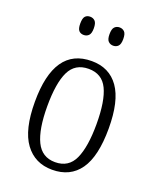

<svg xmlns="http://www.w3.org/2000/svg" viewBox="-140 -825 754 919"><g transform="rotate(20 237.0 -365.5)"><path d="M237 10Q149 10 99 -58Q49 -126 49 -268Q49 -544 239 -544Q329 -544 377 -476Q425 -408 425 -268Q425 -126 377 -58Q329 10 237 10ZM238 -29Q307 -29 335 -90.5Q363 -152 363 -268Q363 -386 334.5 -445Q306 -504 238 -504Q169 -504 140.5 -445Q112 -386 112 -268Q112 -151 141.5 -90Q171 -29 238 -29ZM309 -648Q294 -648 284 -658Q274 -668 274 -694Q274 -721 284 -731Q294 -741 309 -741Q324 -741 334 -731Q344 -721 344 -694Q344 -668 334 -658Q324 -648 309 -648ZM159 -648Q143 -648 134 -658Q125 -668 125 -694Q125 -721 134 -731Q143 -741 159 -741Q174 -741 184 -731Q194 -721 194 -694Q194 -668 184 -658Q174 -648 159 -648Z"/></g></svg>

Font: Noto Serif Tamil Condensed Light
Style: Italic
Weight: 300
Width: 3
Italic angle: -12°
Designer: Indian Type Foundry, Tom Grace, and the Monotype Design Team
Foundry: Monotype Imaging Inc.
Version: Version 2.003; ttfautohint (v1.8.4.7-5d5b)